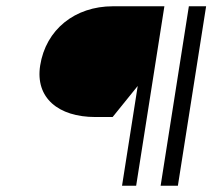

<svg xmlns="http://www.w3.org/2000/svg" viewBox="-20 -596 677 612"><path d="M108 -387C92 -284 166 -223 284 -223H339L419 -322L369 -4H414L504 -576H340C219 -576 126 -502 108 -387ZM492 -4H547L637 -576H582Z"/></svg>

Font: Charger Static
Style: Obl
Weight: 1000
Designer: Jasper
Foundry: KineticPlasma Fonts/Cannot Into Space Fonts
Version: Version 1.1